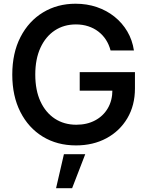

<svg xmlns="http://www.w3.org/2000/svg" viewBox="-20 -758 782 1015"><path d="M381.8 10.7Q282.2 10.7 206.3 -35.6Q130.4 -82 87.6 -166.3Q44.9 -250.5 44.9 -363.3Q44.9 -478 88.4 -562.3Q131.8 -646.5 207.5 -692.4Q283.2 -738.3 379.4 -738.3Q439.5 -738.3 491.9 -720.5Q544.4 -702.6 585.4 -669.7Q626.5 -636.7 653.1 -591.6Q679.7 -546.4 688 -491.2H564.5Q556.2 -522.9 539.8 -548.1Q523.4 -573.2 499.8 -591.3Q476.1 -609.4 446.3 -619.1Q416.5 -628.9 381.3 -628.9Q317.9 -628.9 269.5 -596.9Q221.2 -564.9 193.8 -505.4Q166.5 -445.8 166.5 -363.8Q166.5 -281.2 193.8 -221.9Q221.2 -162.6 270 -130.6Q318.8 -98.6 383.3 -98.6Q439.9 -98.6 482.9 -121.6Q525.9 -144.5 550 -185.8Q574.2 -227.1 574.2 -282.2L605.5 -278.8H401.4V-376.5H693.4V-290.5Q693.4 -200.7 653.1 -132.8Q612.8 -64.9 542.5 -27.1Q472.2 10.7 381.8 10.7ZM276.4 236.8 317.9 57.1H430.7L361.3 236.8Z"/></svg>

Font: Inter Cardless Tabular Medium
Style: Regular
Weight: 500
Designer: Rasmus Andersson
Foundry: rsms
Version: Version 4.000;git-4fc901f